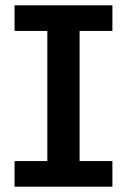

<svg xmlns="http://www.w3.org/2000/svg" viewBox="-20 -706 480 726"><path d="M159 -57V-631H281V-57ZM35 0V-97H405V0ZM35 -589V-686H405V-589Z"/></svg>

Font: BioRhyme SemiBold
Style: Regular
Weight: 600
Designer: Aoife Mooney
Foundry: Aoife Mooney Type
Version: Version 1.600;gftools[0.9.33]